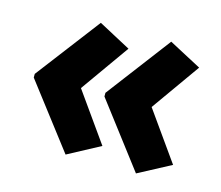

<svg xmlns="http://www.w3.org/2000/svg" viewBox="-74 -605 756 656"><g transform="rotate(15 303.5 -277.0)"><path d="M34 -283 207 -510 321 -449 199 -277 321 -105 207 -44 34 -270ZM284 -283 456 -510 571 -449 449 -277 571 -105 456 -44 284 -270Z"/></g></svg>

Font: Noto Sans Gurmukhi SemiCondensed ExtraBold
Style: Regular
Weight: 800
Width: 4
Designer: Jelle Bosma - Monotype Design Team
Foundry: Monotype Imaging Inc.
Version: Version 2.004; ttfautohint (v1.8.4.7-5d5b)